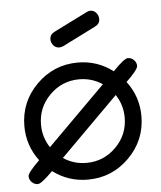

<svg xmlns="http://www.w3.org/2000/svg" viewBox="-46 -612 547 653"><g transform="rotate(-5 228.0 -286.0)"><path d="M314 -541.3Q314 -524.4 298.3 -516.8L184.1 -459.5Q177 -456.3 170.4 -456.3Q158.7 -456.3 150.6 -465.3Q142.6 -474.4 142.6 -485.8Q142.6 -502.7 158.2 -510.5L272.5 -567.6Q279.3 -571.5 285.9 -571.5Q298.1 -571.5 306 -562.3Q314 -553 314 -541.3ZM428.5 -370.8Q428.5 -358.2 387.9 -319.3Q428.2 -266.4 428.2 -199.7Q428.2 -117.2 369.6 -58.6Q311 0 228.3 0Q161.6 0 108.9 -39.6Q69.8 0.2 57.4 0.2Q45.7 0.2 36.9 -8.4Q28.1 -17.1 28.1 -28.8Q28.1 -41 68.6 -80.3Q28.6 -133.3 28.6 -199.7Q28.6 -282.5 87.2 -341.1Q145.8 -399.7 228.3 -399.7Q294.9 -399.7 347.9 -359.4Q386.7 -399.9 399.4 -399.9Q411.1 -399.9 419.8 -391.2Q428.5 -382.6 428.5 -370.8ZM307.1 -318.8Q271.2 -342.5 228.3 -342.5Q169.4 -342.5 127.4 -300.7Q85.4 -258.8 85.4 -199.7Q85.4 -157 109.1 -121.1ZM371.1 -199.7Q371.1 -242.7 347.4 -278.3L149.7 -80.8Q185.1 -57.1 228.3 -57.1Q287.4 -57.1 329.2 -98.9Q371.1 -140.6 371.1 -199.7Z"/></g></svg>

Font: EnergyBar
Style: Regular
Weight: 400
Italic angle: -10°
Version: 1.0 2000-03-28